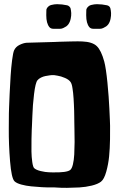

<svg xmlns="http://www.w3.org/2000/svg" viewBox="-20 -893 569 918"><path d="M317.4 -853Q319.8 -842.8 320.6 -830.6Q321.3 -818.4 317.9 -802.7Q314.5 -787.1 306.2 -775.9Q300.8 -769.5 296.4 -766.6L283.2 -759.3Q275.4 -755.4 268.1 -755.4H235.4H234.9Q223.1 -755.4 216.3 -763.2Q201.2 -781.2 201.2 -820.3L201.7 -844.2Q201.7 -847.7 202.1 -848.6Q204.1 -855.5 210.9 -861.6Q217.8 -867.7 224.6 -869.1Q240.2 -873 252.9 -873Q276.4 -873 300.8 -867.7Q306.2 -866.7 311 -862.3Q315.9 -857.9 317.4 -853ZM507.8 -853Q510.3 -842.8 511 -830.6Q511.7 -818.4 508.5 -802.7Q505.4 -787.1 497.1 -775.9Q491.7 -769.5 487.3 -766.6L474.1 -759.3Q466.3 -755.4 459 -755.4H426.3H425.8Q414.1 -755.4 407.2 -763.2Q392.1 -781.2 392.1 -820.3L392.6 -844.7Q392.6 -847.7 393.1 -848.6Q395 -855.5 401.9 -861.6Q408.7 -867.7 415.5 -869.1Q431.2 -873 443.4 -873Q467.8 -873 491.7 -867.7Q504.4 -864.7 507.8 -853ZM315.4 -80.1Q323.7 -86.4 328.6 -106.9Q333.5 -127.4 335 -154.5Q336.4 -181.6 336.7 -214.1Q336.9 -246.6 335.9 -276.9Q335.9 -284.7 335.4 -304.7Q335 -324.7 335 -335.2Q335 -345.7 334.5 -364.7Q334 -383.8 333.3 -395Q332.5 -406.2 331.8 -422.4Q331.1 -438.5 329.6 -448.7Q328.1 -459 326.7 -470Q325.2 -481 323 -488.3Q320.8 -495.6 317.9 -500Q310.5 -511.7 290.8 -520.3Q271 -528.8 254.9 -531.2L239.3 -533.7Q238.3 -533.2 232.9 -533.7Q227.5 -534.2 217.3 -532.7Q207 -531.2 196.8 -529.3Q186.5 -527.3 175.8 -522Q165 -516.6 159.2 -509.3Q149.4 -497.6 142.8 -443.1Q136.2 -388.7 134.8 -340.3L132.8 -292Q132.3 -284.7 131.8 -272.2Q131.3 -259.8 130.6 -227.1Q129.9 -194.3 130.4 -168.2Q130.9 -142.1 134.3 -118.2Q137.7 -94.2 143.6 -88.9Q153.3 -80.1 175 -75Q196.8 -69.8 213.9 -69.3L230.5 -68.8Q299.3 -67.4 315.4 -80.1ZM505.4 -319.3Q505.9 -309.1 506.3 -291.7Q506.8 -274.4 506.1 -228.5Q505.4 -182.6 501.7 -145.3Q498 -107.9 488 -72Q478 -36.1 462.9 -24.4Q447.8 -12.7 418.7 -5.6Q389.6 1.5 359.4 3.2Q329.1 4.9 301 5.1Q272.9 5.4 254.9 3.9L237.3 2.9Q235.4 2.4 220.7 2.9Q206.1 3.4 180.4 2Q154.8 0.5 129.6 -2Q104.5 -4.4 81.5 -10.7Q58.6 -17.1 49.3 -26.4Q34.7 -41 28.1 -122.1Q21.5 -203.1 22 -276.9L22.5 -350.6Q22.9 -361.3 23.4 -379.4Q23.9 -397.5 26.1 -444.8Q28.3 -492.2 30.8 -530.5Q33.2 -568.8 37.8 -605.2Q42.5 -641.6 47.4 -652.3Q55.2 -669.4 73.7 -678.5Q92.3 -687.5 106.9 -688.5L121.6 -689L241.7 -692.4Q251.5 -692.9 265.6 -693.4Q279.8 -693.8 318.6 -694.8Q357.4 -695.8 373.5 -694.8Q421.4 -692.9 442.6 -672.6Q463.9 -652.3 478.5 -598.6Q486.8 -567.4 493.7 -497.6Q500.5 -427.7 502.9 -373.5Z"/></svg>

Font: Some Time Later
Style: Regular
Weight: 400
Version: Version 003.300